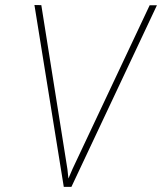

<svg xmlns="http://www.w3.org/2000/svg" viewBox="-20 -731 634 751"><path d="M243.7 -69.3 247.6 -32.7 264.2 -71.3 565.4 -710.4H593.8L259.3 0H229.5L114.7 -711.4L141.6 -710.9Z"/></svg>

Font: Roboto Mono Thin
Style: Italic
Weight: 250
Designer: Google
Version: Version 2.000985; 2015; ttfautohint (v1.3)